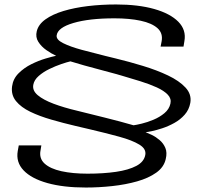

<svg xmlns="http://www.w3.org/2000/svg" viewBox="-20 -700 966 859"><path d="M364 139Q263.5 139 192 119Q120.5 99 85.5 62.2Q50.5 25.5 59.5 -25L64 -49.5H165L161.5 -28Q154 8.5 179.5 31.8Q205 55 255 66Q305 77 371.5 77Q442.5 77 499 68.8Q555.5 60.5 590 42.2Q624.5 24 630 -7Q635 -34 603.2 -53.2Q571.5 -72.5 513 -88.5Q454.5 -104.5 380 -122Q365 -125.5 349.2 -129.2Q333.5 -133 318 -136.5Q262.5 -149.5 209.8 -164.8Q157 -180 115.5 -200Q74 -220 51.5 -247.8Q29 -275.5 34 -313.5Q38.5 -347.5 63 -372Q87.5 -396.5 120.2 -412.8Q153 -429 183.5 -438Q214 -447 231 -450.5Q210 -460 187.5 -475.8Q165 -491.5 151.5 -512.8Q138 -534 144.5 -560.5Q152 -591 183.5 -613.5Q215 -636 264 -650.8Q313 -665.5 373.5 -672.8Q434 -680 499.5 -680Q598 -680 669.8 -659.8Q741.5 -639.5 777.8 -602.8Q814 -566 805 -516L801 -491.5H698.5L703 -514.5Q710 -551 684.8 -573.8Q659.5 -596.5 609.5 -607.2Q559.5 -618 492 -618Q379 -618 308.5 -597.2Q238 -576.5 233.5 -541.5Q231 -522.5 262.8 -506.8Q294.5 -491 345.2 -477.2Q396 -463.5 450.5 -450Q462.5 -447 474.2 -444.2Q486 -441.5 497.5 -438.5Q557.5 -424 619.2 -405.2Q681 -386.5 731.5 -362.5Q782 -338.5 810 -308.2Q838 -278 831.5 -240Q826 -209 806.2 -186.8Q786.5 -164.5 759.8 -149.8Q733 -135 706.2 -126.2Q679.5 -117.5 659 -113.2Q638.5 -109 631.5 -108.5Q642 -104.5 659.8 -96Q677.5 -87.5 694.2 -73.2Q711 -59 719.8 -38.2Q728.5 -17.5 721.5 11.5Q713.5 48 679 72.5Q644.5 97 593.2 111.5Q542 126 482.2 132.5Q422.5 139 364 139ZM577.5 -139.5Q589.5 -141 614.5 -147Q639.5 -153 667 -164.5Q694.5 -176 715.8 -193.8Q737 -211.5 742.5 -236.5Q747.5 -258.5 730.8 -276.2Q714 -294 681.8 -308.8Q649.5 -323.5 607.8 -336.5Q566 -349.5 521.5 -362.5Q516.5 -364 511.8 -365.2Q507 -366.5 502.5 -368Q468.5 -377.5 430 -387.5Q391.5 -397.5 356 -407.5Q320.5 -417.5 295 -425.5Q279.5 -422 253.8 -413.2Q228 -404.5 200.8 -391.2Q173.5 -378 153.2 -360.2Q133 -342.5 129 -321Q124 -295 149 -274Q174 -253 220 -235.8Q266 -218.5 325.5 -204.5Q378 -191.5 447.5 -174.2Q517 -157 577.5 -139.5Z"/></svg>

Font: Anybody UltraExpanded Regular
Style: Italic
Weight: 400
Width: 9
Italic angle: -10°
Designer: Tyler Finck
Foundry: Etcetera Type Company
Version: Version 1.010; ttfautohint (v1.8.3) -l 8 -r 50 -G 200 -x 14 